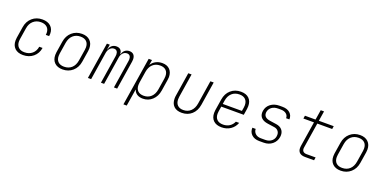

<svg xmlns="http://www.w3.org/2000/svg" viewBox="-13 -1623 5427 2725"><g transform="rotate(20 2700.0 -260.0)"><path d="M88 -149Q88 -169 91 -190L118 -360Q132 -451 194.5 -505.5Q257 -560 347 -560Q427 -560 472.5 -519Q518 -478 518 -407Q518 -390 515 -370H465Q467 -380 467 -400Q467 -454 433.5 -485Q400 -516 340 -516Q272 -516 225.5 -474.5Q179 -433 168 -360L141 -190Q138 -172 138 -156Q138 -99 170.5 -66.5Q203 -34 263 -34Q332 -34 378 -73Q424 -112 435 -180H485Q471 -93 409 -41.5Q347 10 256 10Q176 10 132 -32.5Q88 -75 88 -149Z M688 -149Q688 -169 691 -190L718 -360Q732 -451 794 -505.5Q856 -560 945 -560Q1023 -560 1067 -517Q1111 -474 1111 -401Q1111 -381 1108 -360L1081 -190Q1067 -99 1005 -44.5Q943 10 854 10Q776 10 732 -32.5Q688 -75 688 -149ZM1031 -190 1058 -360Q1061 -380 1061 -397Q1061 -454 1029 -485Q997 -516 938 -516Q870 -516 825 -475Q780 -434 768 -360L741 -190Q738 -171 738 -153Q738 -96 770 -65Q802 -34 861 -34Q930 -34 974.5 -75Q1019 -116 1031 -190Z M1748 -465Q1748 -449 1745 -431L1677 0H1628L1695 -425Q1697 -443 1697 -450Q1697 -482 1682 -500Q1667 -518 1639 -518Q1604 -518 1579 -492.5Q1554 -467 1547 -425L1480 0H1432L1499 -425Q1501 -443 1501 -450Q1501 -482 1486 -500Q1471 -518 1443 -518Q1410 -518 1385 -493Q1360 -468 1351 -425L1284 0H1235L1322 -550H1366L1354 -475H1359Q1368 -514 1396.5 -537Q1425 -560 1465 -560Q1505 -560 1527 -538Q1549 -516 1551 -475H1556Q1565 -514 1593 -537Q1621 -560 1661 -560Q1703 -560 1725.5 -535Q1748 -510 1748 -465Z M2312 -404Q2312 -391 2308 -361L2281 -190Q2267 -100 2208 -45Q2149 10 2067 10Q2014 10 1978.5 -12.5Q1943 -35 1931 -75H1928L1916 0L1887 180H1837L1953 -550H2003L1991 -475H1994Q2018 -515 2061 -537.5Q2104 -560 2158 -560Q2230 -560 2271 -518Q2312 -476 2312 -404ZM2258 -361Q2261 -381 2261 -399Q2261 -455 2229.5 -486Q2198 -517 2140 -517Q2073 -517 2029 -476Q1985 -435 1973 -361L1946 -190Q1943 -171 1943 -152Q1943 -95 1974.5 -64Q2006 -33 2064 -33Q2131 -33 2175 -74.5Q2219 -116 2231 -190Z M2491 -148Q2491 -173 2495 -194L2551 -550H2601L2545 -194Q2542 -173 2542 -155Q2542 -98 2573 -66.5Q2604 -35 2661 -35Q2728 -35 2772.5 -77Q2817 -119 2829 -194L2885 -550H2935L2879 -194Q2864 -99 2803.5 -44.5Q2743 10 2653 10Q2575 10 2533 -31.5Q2491 -73 2491 -148Z M3511 -402Q3511 -383 3508 -360L3493 -265H3153L3141 -190Q3138 -171 3138 -154Q3138 -97 3170 -65.5Q3202 -34 3262 -34Q3318 -34 3359 -60.5Q3400 -87 3421 -135H3471Q3446 -68 3389 -29Q3332 10 3255 10Q3175 10 3131.5 -32Q3088 -74 3088 -148Q3088 -168 3091 -190L3118 -360Q3132 -451 3193.5 -505.5Q3255 -560 3346 -560Q3425 -560 3468 -518Q3511 -476 3511 -402ZM3160 -308H3449L3458 -360Q3461 -380 3461 -396Q3461 -453 3429.5 -484.5Q3398 -516 3339 -516Q3269 -516 3224 -474.5Q3179 -433 3168 -360Z M3826 10Q3752 10 3709.5 -30.5Q3667 -71 3670 -135H3720Q3721 -91 3752 -63Q3783 -35 3834 -35H3901Q3961 -35 3999.5 -69.5Q4038 -104 4038 -160Q4038 -196 4016.5 -220Q3995 -244 3958 -249L3854 -264Q3792 -273 3759.5 -304Q3727 -335 3727 -385Q3727 -393 3729 -411Q3740 -479 3794 -519.5Q3848 -560 3927 -560H3969Q4043 -560 4084.5 -523Q4126 -486 4124 -425H4074Q4075 -465 4044.5 -490Q4014 -515 3962 -515H3920Q3863 -515 3825.5 -487Q3788 -459 3780 -412Q3779 -406 3779 -396Q3779 -327 3870 -313L3972 -298Q4027 -290 4057.5 -257Q4088 -224 4088 -174Q4088 -165 4086 -147Q4075 -76 4022 -33Q3969 10 3893 10Z M4516 0Q4461 0 4432.5 -24.5Q4404 -49 4404 -96Q4404 -115 4406 -125L4466 -505H4306L4313 -550H4473L4497 -700H4547L4523 -550H4748L4741 -505H4516L4456 -125Q4454 -111 4454 -106Q4454 -76 4471.5 -60.5Q4489 -45 4523 -45H4658L4651 0Z M4888 -149Q4888 -169 4891 -190L4918 -360Q4932 -451 4994 -505.5Q5056 -560 5145 -560Q5223 -560 5267 -517Q5311 -474 5311 -401Q5311 -381 5308 -360L5281 -190Q5267 -99 5205 -44.5Q5143 10 5054 10Q4976 10 4932 -32.5Q4888 -75 4888 -149ZM5231 -190 5258 -360Q5261 -380 5261 -397Q5261 -454 5229 -485Q5197 -516 5138 -516Q5070 -516 5025 -475Q4980 -434 4968 -360L4941 -190Q4938 -171 4938 -153Q4938 -96 4970 -65Q5002 -34 5061 -34Q5130 -34 5174.5 -75Q5219 -116 5231 -190Z"/></g></svg>

Font: JetBrains Mono Extra Light
Style: Italic
Weight: 200
Italic angle: -9°
Monospace: yes
Designer: Philipp Nurullin, Konstantin Bulenkov
Foundry: JetBrains
Version: 2.002